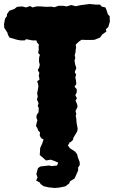

<svg xmlns="http://www.w3.org/2000/svg" viewBox="-23 -709 567 956"><path d="M276 25 260 21 246 17 225 13 219 11 203 1 198 -13 183 -20 175 -33 176 -50 167 -59 163 -71 156 -82 160 -99 163 -110 158 -124 160 -137 169 -150 170 -171 165 -182 169 -196 161 -213 165 -229 162 -244 165 -260 168 -277 167 -289 162 -304 174 -313 170 -332 173 -346 165 -360 172 -373 175 -387 171 -404 172 -424 176 -436 167 -445 170 -463 169 -475 171 -486 161 -498 158 -508H137L107 -514L100 -508H79L62 -511L24 -522L17 -535L14 -546L-2 -571L-3 -588L2 -616L11 -628L12 -639L24 -656L48 -664L62 -675L87 -677L107 -672L127 -679L139 -672L158 -677H179L206 -675L232 -676L248 -673L268 -680H293L308 -677L332 -684L354 -678L377 -683L399 -686L423 -689L455 -686H475L484 -676L502 -672L507 -660L514 -638L523 -628L524 -601L516 -574L504 -563L507 -552L488 -539L475 -522L448 -511L432 -510H408L383 -511L370 -502L354 -487L356 -473L354 -461L353 -449L349 -434L352 -420L348 -408L351 -389L357 -370L349 -350L356 -338L352 -323L355 -310L357 -291L348 -277L359 -265V-249L352 -235L360 -220L353 -208L361 -190L363 -177L353 -156L357 -142L354 -132L357 -117L358 -100L360 -88L364 -68L361 -54L355 -44L349 -34L343 -24L340 -12L328 -1L312 4L299 17L294 19ZM250 227 220 224 194 218 180 208 174 199 157 190 164 174 158 158 166 128 178 120 221 115 234 118 261 115 267 101 247 92 229 86 206 90 194 79 175 63 177 28 187 6 195 -18H227L241 -19L267 -26L292 -25L309 -23L313 -7L323 3L315 15L325 29L351 46L361 59L364 72L374 99V113L366 125V140L355 165L348 180L325 194L322 204L302 219L272 225Z"/></svg>

Font: Winky Rough ExtraBold
Style: Regular
Weight: 800
Designer: Simon Atzbach
Foundry: typofactur
Version: Version 1.206; ttfautohint (v1.8.4.7-5d5b)